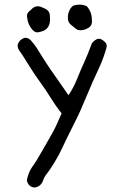

<svg xmlns="http://www.w3.org/2000/svg" viewBox="-20 -699 540 845"><path d="M361.8 -671.9Q345.7 -678.7 330.6 -678.7Q315.4 -678.7 301.3 -673.8Q278.8 -653.8 278.8 -622.1V-617.7Q278.8 -598.1 296.9 -586.4Q309.1 -575.2 322.8 -566.9Q328.1 -565.9 335 -565.9Q341.8 -565.9 349.6 -567.9Q362.8 -571.3 375 -580.6Q384.8 -590.3 384.8 -604.5L384.3 -611.3Q384.3 -647 361.8 -671.9ZM114.3 -653.8Q98.6 -643.6 98.6 -628.4Q98.6 -624.5 100.1 -619.1Q100.1 -619.1 100.1 -618.7Q104 -585.4 128.9 -562Q136.2 -556.6 144 -556.6Q148.4 -556.6 153.3 -558.1Q174.8 -562 186 -573.2Q200.2 -586.9 200.2 -612.8Q200.2 -616.2 199.7 -620.1Q199.7 -623 199.7 -628.2Q199.7 -633.3 197.8 -640.4Q195.8 -647.5 189.5 -653.6Q183.1 -659.7 170.9 -664.1Q157.2 -671.4 146 -671.4Q128.9 -671.4 114.3 -653.8ZM69.3 -521.5Q57.6 -509.3 57.6 -497.1Q57.6 -485.8 67.9 -472.2Q79.6 -456.5 89.8 -439Q101.6 -421.4 112.3 -403.3Q130.4 -373.5 156.7 -337.4Q183.1 -301.3 203.1 -268.6Q223.1 -235.8 251 -199.7Q227.5 -143.6 209 -110.8Q190.4 -78.1 162.6 -29.5Q134.8 19 121.6 35.6Q104 62 98.1 94.7Q101.1 108.4 109.1 116.5Q117.2 124.5 131.8 126.5Q160.6 122.6 170.4 93.3Q175.3 79.1 186.5 65.2Q197.8 51.3 218.5 17.8Q239.3 -15.6 254.9 -49.8Q270.5 -84 288.6 -119.6Q306.6 -155.3 317.1 -176.8Q327.6 -198.2 333.5 -211.4Q345.7 -238.8 359.4 -272Q384.8 -334 421.9 -413.1Q438 -450.7 448.7 -489.3Q449.7 -493.7 449.7 -497.1Q449.7 -508.3 439.5 -516.1Q426.8 -528.3 415.3 -528.3Q403.8 -528.3 391.6 -516.1Q383.8 -510.3 381.3 -500.5Q367.2 -461.4 350.6 -425Q334 -388.7 319.8 -353Q305.7 -317.4 285.2 -285.6L281.2 -280.3Q233.9 -349.1 216.3 -373.5Q198.7 -397.9 186.3 -417.5Q173.8 -437 163.6 -452.6Q153.3 -468.3 143.6 -484.9Q133.3 -501.5 120.6 -515.6Q117.2 -520 115.2 -522Q104 -532.7 93 -532.7Q82 -532.7 69.3 -521.5Z"/></svg>

Font: Bakudai
Style: Light
Weight: 300
Version: Version 1.48